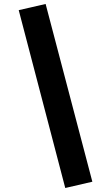

<svg xmlns="http://www.w3.org/2000/svg" viewBox="-20 -836 560 968"><path d="M210 -816 445.6 80.2 309 111.8 74.4 -784.8Z"/></svg>

Font: Firava
Style: Regular
Weight: 400
Designer: Carrois Corporate & Edenspiekermann AG
Foundry: Greg Finn Gibson
Version: Version 5.000